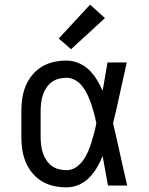

<svg xmlns="http://www.w3.org/2000/svg" viewBox="-20 -799 640 827"><path d="M266 8Q238 8 211 2Q184 -4 160 -18.5Q136 -33 118.5 -54.5Q101 -76 90.5 -101.5Q80 -127 76 -154.5Q72 -182 72 -210V-320Q72 -348 76 -375.5Q80 -403 90.5 -428.5Q101 -454 118.5 -475.5Q136 -497 160 -511.5Q184 -526 211 -532Q238 -538 266 -538Q293 -538 318.5 -527.5Q344 -517 363.5 -498Q383 -479 397 -456Q411 -433 422 -408Q427 -438 432.5 -468.5Q438 -499 443 -530H526Q511 -465 497 -399Q483 -333 467 -268Q483 -201 497.5 -134Q512 -67 528 0H445Q439 -32 433.5 -63.5Q428 -95 422 -127Q412 -102 398 -78Q384 -54 364.5 -34Q345 -14 319.5 -3Q294 8 266 8ZM266 -66Q288 -66 306.5 -78Q325 -90 337.5 -107.5Q350 -125 358.5 -144.5Q367 -164 373.5 -184.5Q380 -205 385.5 -226Q391 -247 395 -268Q391 -289 385.5 -309.5Q380 -330 373.5 -349.5Q367 -369 358 -388.5Q349 -408 336.5 -425Q324 -442 305.5 -453Q287 -464 266 -464Q249 -464 232 -459.5Q215 -455 201.5 -444.5Q188 -434 178.5 -419Q169 -404 164 -388Q159 -372 157 -354.5Q155 -337 155 -320V-210Q155 -193 157 -175.5Q159 -158 164 -142Q169 -126 178.5 -111Q188 -96 201.5 -85.5Q215 -75 232 -70.5Q249 -66 266 -66ZM286 -587 233 -633 368 -779 432 -721Z"/></svg>

Font: Iosevka Curly Extended
Style: Regular
Weight: 400
Width: 7
Monospace: yes
Designer: Belleve Invis
Foundry: Belleve Invis
Version: Version 11.1.0; ttfautohint (v1.8.3)